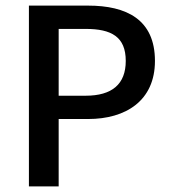

<svg xmlns="http://www.w3.org/2000/svg" viewBox="-20 -669 612 684"><path d="M189 -5V-245H294C428 -245 532 -310 532 -452C532 -600 430 -649 294 -649H83V-5ZM189 -566H285C377 -566 428 -538 428 -452C428 -369 379 -328 285 -328H189Z"/></svg>

Font: Falling Sky
Style: Light
Weight: 400
Designer: Paul D. Hunt
Foundry: Adobe Systems Incorporated
Version: Version 1.02